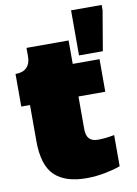

<svg xmlns="http://www.w3.org/2000/svg" viewBox="-92 -879 677 952"><g transform="rotate(-10 247.0 -402.5)"><path d="M52 -211V-392H8V-556Q46 -556 65 -575.5Q84 -595 84 -629V-674H296V-556H431V-392H296V-228Q296 -195 310.5 -179.5Q325 -164 354 -164Q392 -164 437 -173V-16Q409 -5 361.5 4.5Q314 14 265 14Q159 14 105.5 -37.5Q52 -89 52 -211ZM334 -592V-819H488V-792L454 -592Z"/></g></svg>

Font: Alfa Slab One
Style: Regular
Weight: 400
Designer: JM Sole
Foundry: JM Sole
Version: Version 2.000